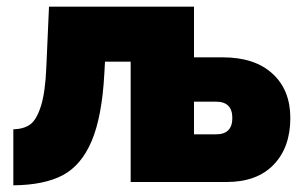

<svg xmlns="http://www.w3.org/2000/svg" viewBox="-20 -546 911 576"><path d="M20 10V-158Q52 -159 71 -173Q90 -187 103 -228.5Q116 -270 119 -345L127 -526H562V-374H648Q744 -374 797.5 -325Q851 -276 851 -192Q851 -104 801 -52Q751 0 660 0H372V-361H295L293 -325Q286 -196 255 -123Q224 -50 168.5 -20.5Q113 9 20 10ZM562 -143H628Q677 -143 677 -192Q677 -241 628 -241H562Z"/></svg>

Font: Raleway-v4020 Black
Style: Regular
Weight: 900
Designer: Matt McInerney, Pablo Impallari, Rodrigo Fuenzalida
Foundry: Matt McInerney, Pablo Impallari, Rodrigo Fuenzalida
Version: Version 4.020;PS 004.020;hotconv 1.0.88;makeotf.lib2.5.64775